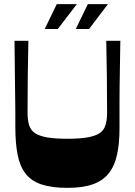

<svg xmlns="http://www.w3.org/2000/svg" viewBox="-20 -897 650 927"><path d="M305 10Q230 10 180.5 -6.5Q131 -23 103.5 -58.5Q76 -94 65 -150Q54 -206 54 -285Q54 -315 54 -344Q54 -373 53.5 -406Q53 -439 52.5 -480.5Q52 -522 51.5 -576Q51 -630 50 -700H117Q115 -613 114 -526.5Q113 -440 113 -353Q113 -316 121 -291.5Q129 -267 150 -253.5Q171 -240 208.5 -233.5Q246 -227 305 -227Q364 -227 401.5 -233.5Q439 -240 460 -253.5Q481 -267 489 -291.5Q497 -316 497 -353Q497 -440 496 -526.5Q495 -613 493 -700H561Q560 -629 559 -574.5Q558 -520 557.5 -478.5Q557 -437 557 -403Q557 -369 557 -339.5Q557 -310 557 -279Q557 -204 545 -149.5Q533 -95 504.5 -59.5Q476 -24 427.5 -7Q379 10 305 10ZM259 -757H196L254 -877H351ZM410 -757H346L404 -877H501Z"/></svg>

Font: Ojuju ExtraLight
Style: Bold
Weight: 700
Version: Version 1.000